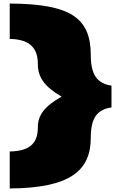

<svg xmlns="http://www.w3.org/2000/svg" viewBox="-20 -830 737 1085"><path d="M493 -519C493 -730 377 -808 35 -810V-610C159 -608 194 -549 194 -467C194 -396 229 -341 328 -284C229 -228 194 -177 194 -112C194 -30 159 24 35 26V235C377 233 493 134 493 -52C493 -161 527 -211 610 -223V-346C527 -359 493 -410 493 -519Z"/></svg>

Font: Mattone Black
Style: Regular
Weight: 900
Width: 6
Designer: Nunzio Mazzaferro
Foundry: Collletttivo
Version: Version 2.000;Glyphs 3.2 (3217)